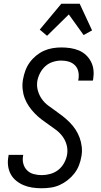

<svg xmlns="http://www.w3.org/2000/svg" viewBox="-20 -996 540 1024"><path d="M202 8Q177 8 153 4.5Q129 1 107 -8Q85 -17 66.5 -32Q48 -47 37 -67.5Q26 -88 23 -112.5Q20 -137 25 -162L26 -170H104L103 -165Q99 -143 104.5 -122.5Q110 -102 124.5 -87.5Q139 -73 160 -67.5Q181 -62 203 -62Q225 -62 248.5 -68.5Q272 -75 291 -90Q310 -105 322 -127Q334 -149 338 -172Q342 -198 335.5 -222.5Q329 -247 314.5 -267Q300 -287 280.5 -302Q261 -317 241 -330.5Q221 -344 201.5 -359Q182 -374 165 -391.5Q148 -409 134 -429.5Q120 -450 111.5 -473Q103 -496 100.5 -522Q98 -548 103 -574Q107 -597 115.5 -620Q124 -643 138.5 -663Q153 -683 172.5 -699Q192 -715 214 -725Q236 -735 260 -739Q284 -743 307 -743Q331 -743 355 -739.5Q379 -736 400.5 -727Q422 -718 438.5 -702.5Q455 -687 465.5 -666.5Q476 -646 478.5 -622.5Q481 -599 477 -574L475 -566H397L398 -571Q402 -592 398 -612.5Q394 -633 380.5 -647Q367 -661 347.5 -667Q328 -673 306 -673Q285 -673 262.5 -666Q240 -659 222.5 -643.5Q205 -628 194 -607Q183 -586 179 -564Q175 -537 182 -512.5Q189 -488 203 -468Q217 -448 236.5 -433.5Q256 -419 276 -405Q296 -391 315 -376Q334 -361 351.5 -343.5Q369 -326 382.5 -305.5Q396 -285 404.5 -262Q413 -239 416 -213Q419 -187 414 -161Q410 -137 401 -114Q392 -91 376.5 -71Q361 -51 340.5 -35Q320 -19 297.5 -9Q275 1 250.5 4.5Q226 8 202 8ZM231 -805 192 -838 307 -976H405L471 -834L426 -809L347 -919Z"/></svg>

Font: Iosevka Algr
Style: Italic
Weight: 400
Italic angle: -9°
Monospace: yes
Designer: Belleve Invis
Foundry: Belleve Invis
Version: Version 26.0.2; ttfautohint (v1.8.3)